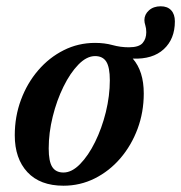

<svg xmlns="http://www.w3.org/2000/svg" viewBox="-20 -579 576 611"><path d="M437.5 -281.5Q437.5 -222 417.8 -169Q398 -116 363 -75.2Q328 -34.5 281.5 -11.2Q235 12 182 12Q107.5 12 67.2 -31.2Q27 -74.5 27 -148.5Q27 -208.5 46.8 -261.5Q66.5 -314.5 101.5 -355.2Q136.5 -396 182.8 -419.2Q229 -442.5 282.5 -442.5Q313 -442.5 338.2 -435.5Q363.5 -428.5 390 -428.5Q422 -428.5 433.8 -442Q445.5 -455.5 445.5 -476.5Q445.5 -489 442.5 -498.2Q439.5 -507.5 439.5 -515Q439.5 -533 454 -546Q468.5 -559 491.5 -559Q513 -559 524.8 -546.2Q536.5 -533.5 536.5 -511Q536.5 -455 501.2 -422.5Q466 -390 402.5 -392.5Q437.5 -352.5 437.5 -281.5ZM182 -30Q208.5 -30 234.8 -56.8Q261 -83.5 282.5 -127Q304 -170.5 316.8 -222.2Q329.5 -274 329.5 -323.5Q329.5 -365 318.2 -382.8Q307 -400.5 282.5 -400.5Q256 -400.5 229.8 -373.8Q203.5 -347 182 -303.2Q160.5 -259.5 147.8 -208Q135 -156.5 135 -106.5Q135 -65.5 146.2 -47.8Q157.5 -30 182 -30Z"/></svg>

Font: Newsreader 16pt SemiBold
Style: Italic
Weight: 600
Italic angle: -17°
Designer: Hugues Gentile
Foundry: Production Type
Version: Version 1.003; ttfautohint (v1.8.3)